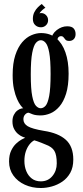

<svg xmlns="http://www.w3.org/2000/svg" viewBox="-20 -695 415 964"><path d="M185 249Q141 249 104.8 232.5Q68.5 216 47 186Q25.5 156 25.5 116Q25.5 83.5 36 61.5Q46.5 39.5 61 26Q75.5 12.5 88.5 5.5Q101.5 -1.5 106.5 -3.5Q102.5 -4.5 92.2 -8.8Q82 -13 70.5 -22.5Q59 -32 50.8 -47.5Q42.5 -63 42.5 -85.5Q42.5 -104.5 49.5 -118.2Q56.5 -132 67 -140Q77.5 -148 87 -150Q89 -150.5 92.2 -151Q95.5 -151.5 96.5 -151.5Q92 -155 83.2 -166.5Q74.5 -178 65.5 -198Q56.5 -218 50 -247.8Q43.5 -277.5 43.5 -318Q43.5 -377.5 56.8 -417.8Q70 -458 91.2 -482.8Q112.5 -507.5 137.5 -518.2Q162.5 -529 186 -529Q231 -529 261.8 -503.5Q292.5 -478 308.5 -432.2Q324.5 -386.5 324.5 -325.5Q324.5 -265 311.8 -224.5Q299 -184 278.2 -160Q257.5 -136 232.8 -125.8Q208 -115.5 184 -115.5Q158.5 -115.5 143.8 -121.2Q129 -127 125.5 -128.5Q125 -128.5 124.5 -128.8Q124 -129 123 -129Q114.5 -129 106 -120Q97.5 -111 97.5 -96Q97.5 -74.5 119.2 -61.2Q141 -48 200.5 -38Q273 -27 310.5 6.8Q348 40.5 348 106Q348 145.5 332.8 172.8Q317.5 200 293 216.8Q268.5 233.5 240.2 241.2Q212 249 185 249ZM185 215.5Q221 215.5 243 189Q265 162.5 265 125.5Q265 83 253 62.5Q241 42 208.5 30.5Q198.5 26 187.5 21.8Q176.5 17.5 167 14.2Q157.5 11 152 9.5Q138.5 16.5 127.2 31.2Q116 46 109.2 66.5Q102.5 87 102.5 113Q102.5 141 112 164.2Q121.5 187.5 139.8 201.5Q158 215.5 185 215.5ZM184 -151.5Q197.5 -151.5 208.8 -164Q220 -176.5 227 -213.5Q234 -250.5 234 -323.5Q234 -394.5 227.2 -430.8Q220.5 -467 209.2 -480Q198 -493 185 -493Q172 -493 160.5 -480Q149 -467 141.8 -430Q134.5 -393 134.5 -321Q134.5 -248.5 141.8 -212.2Q149 -176 160.5 -163.8Q172 -151.5 184 -151.5ZM235.5 -493.5Q240.5 -525.5 265.2 -544.2Q290 -563 317 -563Q340.5 -563 350 -552Q359.5 -541 359.5 -524Q359.5 -508 350.8 -498.8Q342 -489.5 327.5 -489.5Q314.5 -489.5 309 -495.5Q303.5 -501.5 299.2 -507.5Q295 -513.5 285.5 -513.5Q279 -513.5 273.8 -508.5Q268.5 -503.5 268.5 -492.5ZM189.5 -675 208 -656Q203 -654 191.8 -644Q180.5 -634 178.5 -627Q180.5 -629.5 186 -629.5Q201 -629.5 211.2 -619Q221.5 -608.5 221.5 -593.5Q221.5 -578.5 211 -568.2Q200.5 -558 185.5 -558Q168.5 -558 156.8 -569Q145 -580 145 -600Q145 -619.5 152.5 -634Q160 -648.5 170.5 -658.8Q181 -669 189.5 -675Z"/></svg>

Font: Imbue Thin 10pt Medium
Style: Regular
Weight: 500
Version: Version 1.102